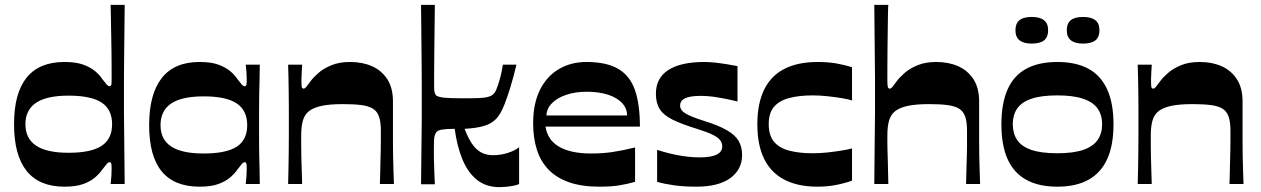

<svg xmlns="http://www.w3.org/2000/svg" viewBox="-20 -760 5207 793"><path d="M246 11Q142 11 90 -54Q38 -119 38 -247Q38 -375 90 -439.5Q142 -504 246 -504Q294 -504 324 -493Q354 -482 373 -466Q392 -450 402 -434Q415 -417 421 -410.5Q427 -404 432 -404Q439 -404 440 -411Q441 -418 441 -433Q441 -449 441 -476.5Q441 -504 440.5 -544Q440 -584 439 -633Q438 -682 437 -740H495Q494 -654 493.5 -596.5Q493 -539 492.5 -502Q492 -465 492 -442Q492 -419 492 -403Q492 -387 492 -371Q492 -355 492 -339Q492 -323 492 -299.5Q492 -276 492.5 -238.5Q493 -201 493.5 -143.5Q494 -86 495 0H437Q439 -17 440 -33Q441 -49 441 -60Q441 -76 440 -83Q439 -90 432 -90Q427 -90 421 -83Q415 -76 402 -59Q392 -44 373 -27.5Q354 -11 324 0Q294 11 246 11ZM263 -129Q356 -129 399.5 -157.5Q443 -186 443 -247Q443 -308 399.5 -336.5Q356 -365 263 -365Q173 -365 129 -335.5Q85 -306 85 -247Q85 -188 129 -158.5Q173 -129 263 -129Z M804 11Q700 11 648 -52Q596 -115 596 -243Q596 -371 648 -437.5Q700 -504 804 -504Q852 -504 882 -493Q912 -482 931 -466Q950 -450 960 -434Q973 -417 979 -410.5Q985 -404 990 -404Q997 -404 998 -411Q999 -418 999 -434Q999 -444 998 -460.5Q997 -477 995 -493H1053Q1053 -464 1052 -431.5Q1051 -399 1050.5 -366Q1050 -333 1050 -302Q1050 -271 1050 -243Q1050 -217 1050 -186.5Q1050 -156 1050.5 -124Q1051 -92 1052 -60.5Q1053 -29 1053 0H995Q997 -17 998 -33Q999 -49 999 -60Q999 -76 998 -83Q997 -90 990 -90Q985 -90 979 -83Q973 -76 960 -59Q950 -44 931 -27.5Q912 -11 882 0Q852 11 804 11ZM821 -126Q914 -126 957.5 -154Q1001 -182 1001 -243Q1001 -304 957.5 -333Q914 -362 821 -362Q731 -362 687 -332.5Q643 -303 643 -243Q643 -184 687 -155Q731 -126 821 -126Z M1170 0Q1171 -33 1171.5 -66Q1172 -99 1172.5 -132Q1173 -165 1173 -195.5Q1173 -226 1173 -253Q1173 -280 1173 -311.5Q1173 -343 1172.5 -375Q1172 -407 1171.5 -437.5Q1171 -468 1170 -493H1228Q1227 -475 1226 -458.5Q1225 -442 1225 -431Q1225 -411 1226 -402.5Q1227 -394 1234 -394Q1239 -394 1244.5 -400.5Q1250 -407 1263 -425Q1274 -440 1295 -458.5Q1316 -477 1348.5 -490.5Q1381 -504 1426 -504Q1477 -504 1516.5 -486.5Q1556 -469 1579.5 -433Q1603 -397 1603 -341Q1603 -295 1603 -255.5Q1603 -216 1603 -182.5Q1603 -149 1603.5 -119Q1604 -89 1605 -60Q1606 -31 1607 0H1549Q1550 -28 1550.5 -52Q1551 -76 1551.5 -98Q1552 -120 1552.5 -140Q1553 -160 1553 -180Q1553 -200 1553 -221Q1553 -256 1545.5 -278Q1538 -300 1520.5 -311Q1503 -322 1472.5 -326Q1442 -330 1396 -330Q1343 -330 1309.5 -323Q1276 -316 1257 -301.5Q1238 -287 1231 -262Q1224 -237 1224 -202Q1224 -184 1224 -163Q1224 -142 1224.5 -117Q1225 -92 1226 -63Q1227 -34 1228 0Z M1719 1Q1720 -84 1720.5 -137.5Q1721 -191 1721.5 -222.5Q1722 -254 1722 -272Q1722 -290 1722 -301.5Q1722 -313 1722 -327Q1722 -340 1722 -360Q1722 -380 1722 -411Q1722 -442 1721.5 -486Q1721 -530 1720.5 -593Q1720 -656 1719 -740H1776Q1775 -668 1774.5 -612Q1774 -556 1773.5 -514.5Q1773 -473 1773 -446Q1773 -419 1773 -406Q1773 -390 1774.5 -381Q1776 -372 1781 -366Q1790 -359 1815 -356.5Q1840 -354 1895 -354Q1935 -354 1958.5 -355Q1982 -356 1995 -359.5Q2008 -363 2015 -369Q2024 -376 2030 -390.5Q2036 -405 2041 -422Q2046 -438 2048 -447Q2050 -456 2052 -465.5Q2054 -475 2057 -493H2113Q2100 -438 2087.5 -398Q2075 -358 2064.5 -331Q2054 -304 2043 -287Q2032 -270 2020 -261Q2006 -249 1985.5 -242Q1965 -235 1942 -232Q1919 -229 1899 -228Q1912 -193 1928 -168.5Q1944 -144 1965.5 -131.5Q1987 -119 2016 -119Q2049 -119 2079 -129Q2109 -139 2124 -152V0Q2117 4 2101.5 7Q2086 10 2070 11.5Q2054 13 2043 13Q1987 13 1949 -18Q1911 -49 1889 -104Q1867 -159 1858 -228Q1825 -228 1803.5 -224.5Q1782 -221 1777 -204Q1773 -195 1772.5 -179Q1772 -163 1772 -141Q1772 -133 1772 -115Q1772 -97 1773 -75.5Q1774 -54 1774.5 -33.5Q1775 -13 1776 1Z M2456 11Q2383 11 2331 -7Q2279 -25 2246 -59Q2213 -93 2197.5 -141.5Q2182 -190 2182 -251Q2182 -332 2210 -388.5Q2238 -445 2288 -474.5Q2338 -504 2402 -504Q2485 -504 2533.5 -475.5Q2582 -447 2602.5 -388Q2623 -329 2623 -237H2233Q2237 -212 2249.5 -191.5Q2262 -171 2285 -156.5Q2308 -142 2342 -134Q2376 -126 2423 -126Q2468 -126 2509 -132Q2550 -138 2603 -151V-9Q2568 1 2535 6Q2502 11 2456 11ZM2570 -283Q2570 -327 2524.5 -354Q2479 -381 2402 -381Q2356 -381 2319 -368.5Q2282 -356 2260 -334Q2238 -312 2237 -283Z M2694 -9V-141Q2744 -125 2788 -117.5Q2832 -110 2870 -110Q2917 -110 2940 -121.5Q2963 -133 2963 -155Q2963 -170 2954 -181.5Q2945 -193 2922.5 -204Q2900 -215 2858 -228Q2796 -247 2758.5 -265.5Q2721 -284 2705 -309Q2689 -334 2689 -373Q2689 -438 2740.5 -471Q2792 -504 2889 -504Q2908 -504 2932 -501.5Q2956 -499 2981 -495Q3006 -491 3026 -487V-341Q2980 -352 2943 -358Q2906 -364 2874 -364Q2830 -364 2809.5 -354Q2789 -344 2789 -324Q2789 -305 2811 -291.5Q2833 -278 2890 -260Q2948 -242 2982.5 -222Q3017 -202 3031 -177.5Q3045 -153 3045 -120Q3045 -60 2996.5 -24.5Q2948 11 2856 11Q2805 11 2765 5.5Q2725 0 2694 -9Z M3356 11Q3276 11 3220.5 -17.5Q3165 -46 3136.5 -103Q3108 -160 3108 -247Q3108 -333 3136.5 -390.5Q3165 -448 3220.5 -476Q3276 -504 3357 -504Q3400 -504 3434.5 -498Q3469 -492 3499 -482V-345Q3485 -350 3457.5 -354.5Q3430 -359 3398.5 -362.5Q3367 -366 3337 -366Q3280 -366 3239 -355Q3198 -344 3176.5 -318.5Q3155 -293 3155 -247Q3155 -201 3176.5 -175Q3198 -149 3239 -138Q3280 -127 3337 -127Q3368 -127 3399.5 -130.5Q3431 -134 3458 -138.5Q3485 -143 3499 -147V-14Q3469 -3 3433 4Q3397 11 3356 11Z M3591 0Q3592 -95 3592.5 -155Q3593 -215 3593.5 -250.5Q3594 -286 3594 -305.5Q3594 -325 3594 -337Q3594 -349 3594 -363Q3594 -381 3594 -395.5Q3594 -410 3594 -431Q3594 -452 3593.5 -488Q3593 -524 3592.5 -584.5Q3592 -645 3591 -740H3649Q3648 -732 3647.5 -702.5Q3647 -673 3646.5 -632Q3646 -591 3645.5 -549.5Q3645 -508 3645 -475.5Q3645 -443 3645 -431Q3645 -411 3646.5 -402.5Q3648 -394 3655 -394Q3660 -394 3665.5 -400.5Q3671 -407 3684 -425Q3695 -440 3716 -458.5Q3737 -477 3769.5 -490.5Q3802 -504 3847 -504Q3898 -504 3937.5 -486.5Q3977 -469 4000.5 -433Q4024 -397 4024 -341Q4024 -295 4024 -255.5Q4024 -216 4024 -182.5Q4024 -149 4024.5 -119Q4025 -89 4026 -60Q4027 -31 4028 0H3970Q3971 -46 3972 -75.5Q3973 -105 3973.5 -124.5Q3974 -144 3974 -158Q3974 -172 3974 -186Q3974 -200 3974 -221Q3974 -256 3966.5 -278Q3959 -300 3941.5 -311Q3924 -322 3893.5 -326Q3863 -330 3817 -330Q3764 -330 3730.5 -323Q3697 -316 3678 -301.5Q3659 -287 3652 -262Q3645 -237 3645 -202Q3645 -184 3645 -171Q3645 -158 3645.5 -140.5Q3646 -123 3647 -90Q3648 -57 3649 0Z M4347 11Q4270 11 4218.5 -17.5Q4167 -46 4141.5 -103Q4116 -160 4116 -247Q4116 -333 4141.5 -390.5Q4167 -448 4218.5 -476Q4270 -504 4347 -504Q4424 -504 4475.5 -476Q4527 -448 4553 -390.5Q4579 -333 4579 -247Q4579 -160 4553 -103Q4527 -46 4475.5 -17.5Q4424 11 4347 11ZM4347 -127Q4413 -127 4454 -141Q4495 -155 4513.5 -182Q4532 -209 4532 -247Q4532 -285 4513.5 -311.5Q4495 -338 4454 -352Q4413 -366 4347 -366Q4280 -366 4239.5 -352Q4199 -338 4181 -311.5Q4163 -285 4163 -247Q4163 -209 4181 -182Q4199 -155 4239.5 -141Q4280 -127 4347 -127ZM4241 -580Q4174 -580 4174 -635Q4174 -663 4190.5 -676.5Q4207 -690 4241 -690Q4275 -690 4292 -676.5Q4309 -663 4309 -635Q4309 -607 4292.5 -593.5Q4276 -580 4241 -580ZM4453 -580Q4386 -580 4386 -635Q4386 -663 4402.5 -676.5Q4419 -690 4453 -690Q4487 -690 4504 -676.5Q4521 -663 4521 -635Q4521 -607 4504.5 -593.5Q4488 -580 4453 -580Z M4679 0Q4680 -33 4680.5 -66Q4681 -99 4681.5 -132Q4682 -165 4682 -195.5Q4682 -226 4682 -253Q4682 -280 4682 -311.5Q4682 -343 4681.5 -375Q4681 -407 4680.5 -437.5Q4680 -468 4679 -493H4737Q4736 -475 4735 -458.5Q4734 -442 4734 -431Q4734 -411 4735 -402.5Q4736 -394 4743 -394Q4748 -394 4753.5 -400.5Q4759 -407 4772 -425Q4783 -440 4804 -458.5Q4825 -477 4857.5 -490.5Q4890 -504 4935 -504Q4986 -504 5025.5 -486.5Q5065 -469 5088.5 -433Q5112 -397 5112 -341Q5112 -295 5112 -255.5Q5112 -216 5112 -182.5Q5112 -149 5112.5 -119Q5113 -89 5114 -60Q5115 -31 5116 0H5058Q5059 -28 5059.5 -52Q5060 -76 5060.5 -98Q5061 -120 5061.5 -140Q5062 -160 5062 -180Q5062 -200 5062 -221Q5062 -256 5054.5 -278Q5047 -300 5029.5 -311Q5012 -322 4981.5 -326Q4951 -330 4905 -330Q4852 -330 4818.5 -323Q4785 -316 4766 -301.5Q4747 -287 4740 -262Q4733 -237 4733 -202Q4733 -184 4733 -163Q4733 -142 4733.5 -117Q4734 -92 4735 -63Q4736 -34 4737 0Z"/></svg>

Font: Ojuju
Style: Bold
Weight: 700
Designer: Chisaokwu Joboson, Mirko Velimirovic
Foundry: Udi Foundry
Version: Version 1.000